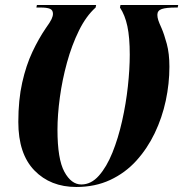

<svg xmlns="http://www.w3.org/2000/svg" viewBox="-20 -734 730 765"><path d="M284 11Q181 11 117 -55Q53 -121 53 -248Q53 -336 68.5 -405Q84 -474 109 -527Q134 -580 162 -621Q180 -646 185.5 -658Q191 -670 191 -679Q191 -694 179 -699Q167 -704 142 -704H125L127 -714H363L361 -704Q323 -670 294.5 -612Q266 -554 247 -485Q228 -416 218.5 -346Q209 -276 209 -217Q209 -100 236.5 -49.5Q264 1 304 1Q343 1 374 -34Q405 -69 428 -126Q451 -183 466.5 -252Q482 -321 489.5 -390Q497 -459 497 -516Q497 -585 487.5 -629.5Q478 -674 458 -704L460 -714H690L688 -704H681Q642 -704 624.5 -698Q607 -692 607 -675Q607 -665 610.5 -654Q614 -643 624 -621Q634 -598 644.5 -559.5Q655 -521 655 -468Q655 -401 640.5 -333Q626 -265 596.5 -203.5Q567 -142 523 -93.5Q479 -45 419 -17Q359 11 284 11Z"/></svg>

Font: Noto Serif Display ExtraCondensed ExtraBold
Style: Italic
Weight: 800
Width: 2
Italic angle: -12°
Designer: Monotype Design Team
Foundry: Monotype Imaging Inc.
Version: Version 2.009